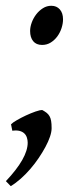

<svg xmlns="http://www.w3.org/2000/svg" viewBox="-29 -489 249 658"><path d="M187 -422.9Q187 -408.2 181.9 -392.6Q176.8 -377 167.5 -364.3Q158.2 -351.6 145 -343.3Q131.8 -335 115.2 -335Q95.2 -335 84.7 -347.9Q74.2 -360.8 74.2 -382.8Q74.2 -396.5 79.8 -411.9Q85.4 -427.2 95.2 -439.9Q105 -452.6 118.2 -460.9Q131.3 -469.2 147 -469.2Q165 -469.2 176 -456.8Q187 -444.3 187 -422.9ZM147.9 -49.8Q147.9 -37.1 142.3 -20.5Q136.7 -3.9 126.7 14.6Q116.7 33.2 103.5 52.7Q90.3 72.3 74.7 90.3Q59.1 108.4 42 123.5Q24.9 138.7 7.8 148.9L-8.8 131.8Q65.9 52.7 65.9 0Q65.9 -8.8 63.2 -17.3Q60.5 -25.9 54.4 -31.7Q48.3 -37.6 38.3 -40.3Q28.3 -43 13.2 -41L8.8 -63Q14.2 -68.8 28.6 -77.1Q43 -85.4 59.8 -93.3Q76.7 -101.1 92.5 -106.7Q108.4 -112.3 116.2 -111.8Q125 -106.9 130.9 -102.3Q136.7 -97.7 140.6 -91.1Q144.5 -84.5 146.2 -74.7Q147.9 -64.9 147.9 -49.8Z"/></svg>

Font: Gentium Plus
Style: Italic
Weight: 400
Italic angle: -8°
Designer: J. Victor Gaultney, Annie Olsen, Iska Routamaa
Foundry: SIL International
Version: Version 1.510